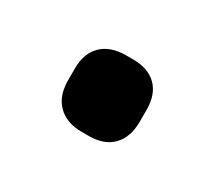

<svg xmlns="http://www.w3.org/2000/svg" viewBox="-44 -438 301 269"><g transform="rotate(30 106.5 -304.0)"><path d="M101 -242Q76 -242 62 -256Q48 -270 48 -295V-314Q48 -339 62 -352.5Q76 -366 101 -366H112Q137 -366 150.5 -352.5Q164 -339 164 -314V-295Q164 -270 150.5 -256Q137 -242 112 -242Z"/></g></svg>

Font: Quicksand SemiBold
Style: Regular
Weight: 600
Designer: Andrew Paglinawan
Foundry: Andrew Paglinawan
Version: Version 3.006